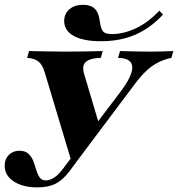

<svg xmlns="http://www.w3.org/2000/svg" viewBox="-41 -789 760 820"><path d="M266.9 -90.3 150 -479.8Q140.3 -512.9 123.4 -526.2Q106.5 -539.5 75 -541.9L83.1 -571Q122.6 -570.2 162.1 -569.4Q201.6 -568.5 243.5 -568.5Q290.3 -568.5 329.8 -569.4Q369.4 -570.2 397.6 -571L389.5 -541.9Q358.9 -541.1 340.3 -533.5Q321.8 -525.8 316.5 -511.3Q311.3 -496.8 318.5 -472.6L383.9 -252.4L352.4 -237.1L475.8 -400Q508.9 -444.4 519.4 -475.8Q529.8 -507.3 516.1 -524.2Q502.4 -541.1 462.9 -541.9L471.8 -571Q503.2 -570.2 533.9 -569.4Q564.5 -568.5 603.2 -568.5Q633.9 -568.5 657.3 -569.4Q680.6 -570.2 699.2 -571L691.1 -541.9Q660.5 -535.5 634.3 -522.2Q608.1 -508.9 583.9 -486.3Q559.7 -463.7 533.9 -429L279.8 -90.3ZM118.5 11.3Q56.5 11.3 17.7 -14.1Q-21 -39.5 -21 -81.5Q-21 -109.7 -3.2 -127.4Q14.5 -145.2 41.9 -145.2Q66.9 -145.2 80.6 -132.3Q94.4 -119.4 101.2 -100.8Q108.1 -82.3 113.7 -63.3Q119.4 -44.4 128.2 -31.5Q137.1 -18.5 154.8 -18.5Q166.1 -18.5 178.2 -23.8Q190.3 -29 202.8 -39.9Q215.3 -50.8 228.2 -68.5L293.5 -155.6L319.4 -143.5L255.6 -57.3Q226.6 -19.4 196 -4Q165.3 11.3 118.5 11.3ZM390.3 -612.9Q315.3 -612.9 274.2 -635.5Q233.1 -658.1 233.1 -699.2Q233.1 -729.8 255.2 -749.2Q277.4 -768.5 313.7 -768.5Q346 -768.5 363.3 -752Q380.6 -735.5 384.7 -700.8Q387.9 -677.4 393.1 -664.9Q398.4 -652.4 408.5 -648Q418.5 -643.5 437.1 -643.5Q487.1 -643.5 539.9 -668.5Q592.7 -693.5 639.5 -743.5L654.8 -726.6Q602.4 -669.4 537.5 -641.1Q472.6 -612.9 390.3 -612.9Z"/></svg>

Font: Playfair 5pt SemiExpanded Light Black
Style: Italic
Weight: 900
Italic angle: -15.6°
Version: Version 2.001;gftools[0.9.30]